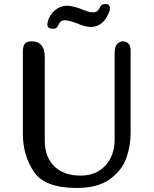

<svg xmlns="http://www.w3.org/2000/svg" viewBox="-20 -913 758 948"><path d="M378 -46Q455 -46 500.5 -96Q546 -146 546 -223V-653Q546 -682 558.5 -695.5Q571 -709 587 -709Q603 -709 614 -698Q625 -687 625 -664V-254Q625 -194 604 -133.5Q583 -73 523.5 -29Q464 15 358 15Q200 15 146.5 -66Q93 -147 93 -251V-659Q93 -686 103 -697.5Q113 -709 137 -709Q168 -709 184.5 -689.5Q201 -670 201 -632V-219Q201 -138 248 -92Q295 -46 378 -46ZM269 -791Q264 -781 259 -776Q254 -771 242 -771Q214 -771 214 -791Q214 -810 226 -832Q238 -854 261 -869.5Q284 -885 314 -885Q344 -882 377 -870Q383 -868 386 -866Q399 -861 413 -856.5Q427 -852 439 -852Q460 -852 469 -869L471 -873Q476 -883 482 -888Q488 -893 501 -893Q512 -893 517.5 -887.5Q523 -882 523 -874Q523 -861 516 -847Q501 -812 478.5 -796Q456 -780 431 -780Q413 -780 398 -784Q383 -788 362 -797Q319 -813 302 -813Q287 -813 280.5 -807.5Q274 -802 269 -791Z"/></svg>

Font: Marmelad for Arash.Academy
Style: Regular
Weight: 400
Designer: Manvel Shmavonyan
Foundry: Cyreal
Version: Version 1.110;Glyphs 3.2 (3202)